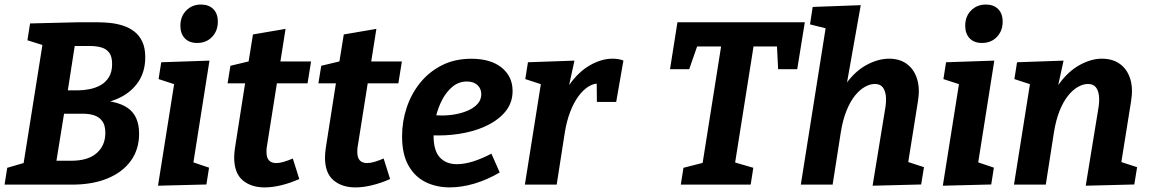

<svg xmlns="http://www.w3.org/2000/svg" viewBox="-21 -801 4993 833"><path d="M374.8 -347.2 380.5 -366.9Q482.3 -367.3 532.4 -333Q582.5 -298.8 582.5 -221.2Q582.5 -152.8 546.6 -103.3Q510.6 -53.7 445.6 -26.9Q380.6 0 291.6 0H-1.2L10.4 -73L98.3 -98.6L79.1 -78.3L165.7 -622.6L180.6 -600.2L98 -626.3L109.5 -699.3L313.2 -704.3H406.1Q430.5 -704.3 458 -701.3Q485.5 -698.4 512.5 -689.8Q539.5 -681.2 561.3 -664.6Q583.2 -647.9 596.2 -620.5Q609.2 -593 609.2 -552.7Q609.2 -490.5 579 -445.7Q548.8 -400.9 495.8 -375.8Q442.7 -350.7 374.8 -347.2ZM369.5 -601.4H279.7L306.8 -624.8L269.4 -384.3L252.1 -409H316.3Q341.4 -409 367.5 -414.2Q393.6 -419.3 415.7 -431.7Q437.8 -444.1 451.6 -466.5Q465.4 -488.9 465.4 -523.1Q465.4 -555.3 453.3 -571.8Q441.2 -588.4 419.7 -594.9Q398.1 -601.4 369.5 -601.4ZM288.2 -103.6Q360.8 -103.6 398.4 -136.7Q436 -169.7 436 -224.3Q436 -257.8 422.7 -275.5Q409.5 -293.3 388.3 -300.4Q367.1 -307.5 342.8 -307.5H234.8L261.9 -338.6L219.5 -76.4L193.7 -103.6Z M664.5 4.7 745.2 -503.4 794.8 -416.3 667 -457.9 678.5 -530.9 887.8 -538 807.2 -27.5 759.2 -116.3 886 -73.6 874.5 -0.6ZM834.4 -614.6Q799.8 -614.6 780.7 -634.9Q761.6 -655.2 761.6 -689Q761.6 -729.6 787 -755.5Q812.4 -781.3 851.3 -781.3Q884.8 -781.3 904.4 -761.7Q924.1 -742.1 924.1 -706.9Q924.1 -667 899 -640.8Q874 -614.6 834.4 -614.6Z M1277.5 -24.3Q1236.9 -6.3 1198.3 2.9Q1159.7 12.1 1127.1 12.1Q1068.5 12.1 1031.8 -19Q995 -50.1 995 -117.8Q995 -127.8 995.9 -137.4Q996.7 -147 998.4 -158.8L1045.3 -458.2L1059.2 -439.6H966.4L978.7 -515.6L1079.5 -539.7L1054.5 -515L1076.5 -651.5L1217.9 -675.7L1192.5 -515L1182.4 -534.3H1328.6L1313.3 -439.6H1164.8L1183.3 -458.2L1137.1 -166.6Q1136.1 -162.6 1135.6 -156.1Q1135.1 -149.6 1135.1 -142.6Q1135.1 -116.4 1146.2 -104.9Q1157.3 -93.5 1177.5 -93.5Q1192.1 -93.5 1210.3 -98.9Q1228.5 -104.4 1249.4 -113.3Z M1671.5 -24.3Q1630.9 -6.3 1592.3 2.9Q1553.7 12.1 1521.1 12.1Q1462.5 12.1 1425.8 -19Q1389 -50.1 1389 -117.8Q1389 -127.8 1389.9 -137.4Q1390.7 -147 1392.4 -158.8L1439.3 -458.2L1453.2 -439.6H1360.4L1372.7 -515.6L1473.5 -539.7L1448.5 -515L1470.5 -651.5L1611.9 -675.7L1586.5 -515L1576.4 -534.3H1722.6L1707.3 -439.6H1558.8L1577.3 -458.2L1531.1 -166.6Q1530.1 -162.6 1529.6 -156.1Q1529.1 -149.6 1529.1 -142.6Q1529.1 -116.4 1540.2 -104.9Q1551.3 -93.5 1571.5 -93.5Q1586.1 -93.5 1604.3 -98.9Q1622.5 -104.4 1643.4 -113.3Z M1930.5 12Q1872 12 1825.1 -11.2Q1778.2 -34.4 1750.8 -83.5Q1723.4 -132.5 1723.4 -209.7Q1723.4 -274.1 1743.5 -334.3Q1763.6 -394.5 1802.3 -442.3Q1841.1 -490.1 1896.8 -518.1Q1952.5 -546.1 2023.8 -546.1Q2107.8 -546.1 2155.3 -507.8Q2202.9 -469.4 2202.9 -406.3Q2202.9 -358.6 2176 -322.6Q2149 -286.6 2103.3 -262.2Q2057.7 -237.8 2000.1 -225.6Q1942.5 -213.4 1881.3 -213.4Q1870.3 -213.4 1861.5 -213.6Q1852.7 -213.8 1845.7 -214.4L1853.4 -302.5Q1863.7 -301.5 1874.4 -300.7Q1885.1 -299.9 1896 -299.9Q1927.1 -299.9 1957.5 -305.7Q1988 -311.5 2012.6 -323Q2037.3 -334.4 2052.2 -351.8Q2067.1 -369.3 2067.1 -392.2Q2067.1 -416.3 2050.5 -431.8Q2033.9 -447.4 2004.5 -447.4Q1970.3 -447.4 1943.4 -425.8Q1916.5 -404.2 1898 -369.2Q1879.5 -334.2 1869.8 -293.1Q1860 -252 1860 -212.9Q1860 -147.3 1887.3 -118Q1914.6 -88.7 1961.3 -88.7Q1993.8 -88.7 2031.8 -100.7Q2069.8 -112.7 2111 -134.3L2147 -52.8Q2092.3 -20.6 2036.8 -4.3Q1981.3 12 1930.5 12Z M2256.2 0 2336.2 -503.4 2385.1 -416.3 2258 -457.9 2269.5 -530.9 2471.3 -538 2434.3 -368.2 2390.8 -291.8Q2409 -376.2 2448.7 -432.6Q2488.4 -489.1 2538.5 -517.8Q2588.6 -546.4 2636.7 -546.4Q2663.9 -546.4 2683.7 -538.3L2652.4 -358.8H2568.6L2567.8 -450.5L2583.7 -438.4Q2558.1 -441.1 2533.8 -426.5Q2509.4 -411.9 2488.6 -383.5Q2467.8 -355.1 2452.7 -315.4Q2437.5 -275.7 2429.6 -227.2L2394.2 0Z M2932.7 0 2944.2 -73 3044.1 -98.6 3024.9 -78.3 3111.1 -622 3134.5 -599.3H2978.4L3013.3 -627.5L2969.1 -500.8H2885.9L2918.1 -704.3H3470.7L3437.8 -500.8H3354.9L3348.9 -622L3375.7 -599.3H3217.9L3251.8 -622L3165.6 -78.3L3157.2 -99.3L3247.3 -73L3235.8 0Z M3764.8 4.7 3819.4 -329.6Q3825 -361.5 3822.2 -385.5Q3819.3 -409.4 3808.1 -423.1Q3796.9 -436.7 3774.4 -436.7Q3753.4 -436.7 3730.7 -423.8Q3708.1 -411 3687.6 -385.3Q3667.2 -359.6 3651.3 -320.1Q3635.4 -280.5 3626.9 -227.2L3591.4 0H3453.4L3563.9 -697L3580.9 -673.3L3493.3 -695.2L3504.8 -770.9L3713.4 -778.6L3640.5 -368.2L3587.7 -292.1Q3608.8 -381.9 3649.6 -437.9Q3690.4 -493.9 3740.2 -520.1Q3790 -546.4 3836.5 -546.4Q3882.3 -546.4 3913.4 -523.5Q3944.5 -500.5 3957.6 -459.1Q3970.8 -417.6 3961.5 -361.4L3915.7 -74.5L3856.8 -118.4L3987.7 -75.7L3975.5 -0.6Z M4069.5 4.7 4150.2 -503.4 4199.8 -416.3 4072 -457.9 4083.5 -530.9 4292.8 -538 4212.2 -27.5 4164.2 -116.3 4291 -73.6 4279.5 -0.6ZM4239.4 -614.6Q4204.8 -614.6 4185.7 -634.9Q4166.6 -655.2 4166.6 -689Q4166.6 -729.6 4192 -755.5Q4217.4 -781.3 4256.3 -781.3Q4289.8 -781.3 4309.4 -761.7Q4329.1 -742.1 4329.1 -706.9Q4329.1 -667 4304 -640.8Q4279 -614.6 4239.4 -614.6Z M4689.5 4.7 4744.1 -329.6Q4749.7 -361.5 4746.9 -385.5Q4744.1 -409.4 4732.8 -423.1Q4721.6 -436.7 4699.1 -436.7Q4678.1 -436.7 4655.5 -423.8Q4632.8 -411 4612.4 -385.3Q4591.9 -359.6 4576 -320.1Q4560.2 -280.5 4551.6 -227.2L4516.2 0H4378.2L4458.2 -503.4L4507.1 -416.3L4380 -457.9L4391.5 -530.9L4593.3 -538L4556.3 -368.2L4512.5 -292.1Q4532.9 -381.2 4574 -437.2Q4615.1 -493.2 4664.6 -519.8Q4714 -546.4 4759.1 -546.4Q4806.4 -546.4 4837.9 -523.5Q4869.5 -500.5 4882.5 -459.1Q4895.5 -417.6 4886.2 -361.4L4840.1 -73.6L4780.5 -118.4L4912.4 -75.7L4900.2 -0.6Z"/></svg>

Font: Bitter Thin
Style: Italic
Weight: 100
Italic angle: -9°
Designer: Sol Matas, and Bitter project Authors
Foundry: Sol Matas
Version: Version 2.002